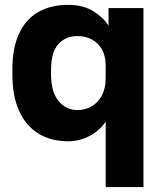

<svg xmlns="http://www.w3.org/2000/svg" viewBox="-20 -563 655 783"><path d="M411 200V-66.7Q384.3 -28.5 343.7 -7.7Q303.2 13.2 257.8 13.2Q188.8 13.2 137.6 -17.8Q86.3 -48.8 58.4 -109.6Q30.5 -170.3 30.5 -260V-280Q30.5 -366.2 57.1 -424.7Q83.7 -483.2 134.8 -513.2Q186 -543.2 258.3 -543.2Q319.3 -543.2 361.2 -516.8Q403.2 -490.3 422.7 -457.8V-530H565V200ZM295 -114.2Q327.8 -114.2 354.1 -129.5Q380.3 -144.8 395.7 -174.2Q411 -203.5 411 -245V-295.3Q411 -335.2 395.3 -362.2Q379.7 -389.2 353.8 -402.5Q328 -415.8 295 -415.8Q247.5 -415.8 217.8 -382.6Q188.2 -349.3 188.2 -280V-260Q188.2 -188.3 218.7 -151.3Q249.2 -114.2 295 -114.2Z"/></svg>

Font: Golos Text
Style: Regular
Weight: 400
Designer: A.Korolkova, Vitaly Kuzmin
Foundry: ParaType Ltd
Version: Version 2.004